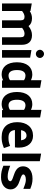

<svg xmlns="http://www.w3.org/2000/svg" viewBox="1380 -2220 859 3658"><g transform="rotate(90 1809.0 -390.5)"><path d="M689 -353V0H833V-378C833 -498 772 -571 651 -571C588 -571 534 -550 476 -505C446 -549 396 -571 328 -571C279 -571 233 -557 189 -528V-542L45 -567V0H189V-382C220 -406 257 -429 298 -429C347 -429 367 -408 367 -353V0H512V-353L510 -382C538 -404 576 -429 620 -429C670 -429 689 -408 689 -353Z M934 0H1078V-536L934 -560ZM928 -723C928 -680 964 -645 1006 -645C1048 -645 1084 -680 1084 -723C1084 -764 1048 -800 1006 -800C964 -800 928 -764 928 -723Z M1394 7C1434 7 1474 -3 1510 -22L1511 0H1652V-726L1507 -751V-551C1473 -568 1436 -577 1398 -577C1257 -577 1166 -470 1166 -285C1166 -101 1254 7 1394 7ZM1314 -285C1314 -389 1350 -447 1420 -447C1461 -447 1493 -429 1507 -418V-152C1490 -140 1459 -124 1420 -124C1351 -124 1314 -179 1314 -285Z M1960 7C2000 7 2040 -3 2076 -22L2077 0H2218V-726L2073 -751V-551C2039 -568 2002 -577 1964 -577C1823 -577 1732 -470 1732 -285C1732 -101 1820 7 1960 7ZM1880 -285C1880 -389 1916 -447 1986 -447C2027 -447 2059 -429 2073 -418V-152C2056 -140 2025 -124 1986 -124C1917 -124 1880 -179 1880 -285Z M2589 7C2645 7 2693 4 2771 -25L2801 -36L2760 -154C2702 -133 2675 -123 2603 -123C2508 -123 2467 -162 2457 -246H2787C2791 -281 2792 -290 2792 -323C2792 -491 2701 -591 2566 -591C2406 -591 2307 -475 2307 -290C2307 -102 2407 7 2589 7ZM2459 -363C2468 -414 2494 -467 2564 -467C2612 -467 2644 -428 2653 -363Z M2906 0H3051V-720L2906 -745Z M3357 19C3498 19 3588 -56 3588 -164C3588 -215 3566 -256 3524 -288C3492 -312 3452 -327 3410 -341C3337 -366 3303 -379 3303 -406C3303 -433 3341 -454 3401 -454C3442 -454 3479 -446 3578 -406V-538C3512 -564 3465 -581 3383 -581C3236 -581 3148 -510 3148 -400C3148 -281 3257 -245 3330 -220C3399 -197 3432 -184 3432 -158C3432 -149 3428 -108 3342 -108C3281 -108 3227 -123 3137 -156V-26C3217 5 3271 19 3357 19Z"/></g></svg>

Font: All Genders v4
Style: Bold
Weight: 700
Designer: Rassam Alawdi
Foundry: Rassam Art
Version: Version 3.100;FEAKit 1.0